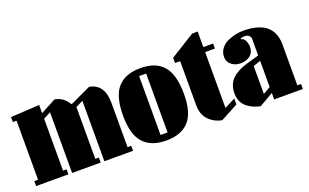

<svg xmlns="http://www.w3.org/2000/svg" viewBox="-73 -955 2105 1308"><g transform="rotate(-20 979.0 -300.5)"><path d="M12.2 0V-36.1H39.1V-463.9H12.2V-500L220.2 -512.2V-453.1L332 -512.2Q365.2 -505.9 388.2 -488.8Q411.1 -471.7 430.2 -440.9L582 -512.2Q688 -492.7 688 -357.9V-36.1H714.8V0H506.8V-438L454.1 -412.1V-36.1H480V0H272.9V-439.9L220.2 -412.1V-36.1H246.1V0Z M953.6 12.2Q844.7 12.2 788.6 -49.1Q732.4 -110.4 732.4 -248Q732.4 -319.8 747.1 -371.3Q761.7 -422.9 791 -453.4Q820.3 -483.9 860.1 -498Q899.9 -512.2 953.6 -512.2Q1006.8 -512.2 1046.4 -498Q1085.9 -483.9 1115 -453.1Q1144 -422.4 1158.7 -370.4Q1173.3 -318.4 1173.3 -245.1Q1173.3 -109.4 1117.4 -48.6Q1061.5 12.2 953.6 12.2ZM927.7 -37.1H978.5V-463.9H927.7Z M1366.2 -612.8H1406.2V-500H1477.1V-463.9H1406.2V-59.1L1484.4 -99.1V-56.2L1357.4 12.2Q1300.3 1.5 1262.7 -38.1Q1225.1 -77.6 1225.1 -142.1V-463.9H1188V-502Z M1737.8 -318.8V-446.8Q1726.1 -474.1 1693.8 -474.1Q1681.6 -474.1 1664.6 -467.8L1666.5 -461.9Q1685.1 -460 1695.3 -438.2Q1705.6 -416.5 1705.6 -393.1Q1705.6 -353 1678.5 -331.1Q1651.4 -309.1 1607.9 -309.1Q1569.3 -309.1 1542.5 -331.3Q1515.6 -353.5 1515.6 -387.2Q1515.6 -420.9 1534.2 -446.5Q1552.7 -472.2 1581.8 -485.6Q1610.8 -499 1640.1 -505.6Q1669.4 -512.2 1696.8 -512.2Q1918.9 -512.2 1918.9 -332V-36.1H1945.8V0H1737.8V-46.9L1635.7 12.2Q1608.9 6.8 1585 -3.7Q1561 -14.2 1541 -30.8Q1521 -47.4 1509.3 -71.8Q1497.6 -96.2 1497.6 -126V-138.2Q1499.5 -198.2 1537.6 -235.1Q1575.7 -272 1647.9 -293ZM1684.6 -261.2V-59.1L1737.8 -89.8V-279.8Z"/></g></svg>

Font: Lletraferida
Style: Heavy
Weight: 900
Designer: Josep Patau Bellart
Foundry: Josep Patau Bellart
Version: Version 1.000